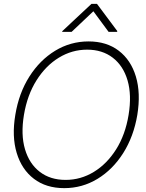

<svg xmlns="http://www.w3.org/2000/svg" viewBox="-20 -949 746 979"><path d="M307.6 10.3Q215.3 10.3 153.1 -37.1Q90.8 -84.5 65.2 -168.9Q39.6 -253.4 58.1 -363.3Q76.2 -474.1 129.6 -558.3Q183.1 -642.6 261.2 -690.2Q339.4 -737.8 431.6 -737.8Q523.4 -737.8 585.4 -690.4Q647.5 -643.1 672.9 -558.6Q698.2 -474.1 680.2 -363.3Q661.6 -252.9 608.4 -168.7Q555.2 -84.5 477.3 -37.1Q399.4 10.3 307.6 10.3ZM314.5 -31.7Q391.6 -31.7 458.5 -72.5Q525.4 -113.3 572.3 -187.7Q619.1 -262.2 635.7 -363.3Q652.3 -464.4 630.4 -539.1Q608.4 -613.8 554.9 -654.8Q501.5 -695.8 424.3 -695.8Q347.2 -695.8 280.3 -655Q213.4 -614.3 166.3 -539.6Q119.1 -464.8 102.1 -363.3Q85.4 -262.7 107.4 -188.2Q129.4 -113.8 182.9 -72.8Q236.3 -31.7 314.5 -31.7ZM533.7 -786.6 456.1 -891.6 345.2 -786.6H296.9L297.9 -790.5L446.3 -929.2H474.6L578.1 -790.5L577.1 -786.6Z"/></svg>

Font: Inter Display Extra Light
Style: Italic
Weight: 200
Italic angle: -9.39999°
Designer: Rasmus Andersson
Foundry: rsms
Version: Version 4.000;git-4fc901f